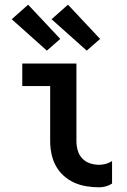

<svg xmlns="http://www.w3.org/2000/svg" viewBox="-20 -791 540 819"><path d="M403 8Q376 8 348.5 3.5Q321 -1 296.5 -12Q272 -23 251.5 -41.5Q231 -60 218 -84Q205 -108 199.5 -135Q194 -162 194 -189V-424H75V-520H306V-189Q306 -169 311.5 -149.5Q317 -130 330.5 -115.5Q344 -101 363.5 -94.5Q383 -88 403 -88Q417 -88 431.5 -92Q446 -96 458 -104V-8Q446 0 431.5 4Q417 8 403 8ZM350 -575 200 -709 270 -771 407 -625ZM180 -575 30 -709 100 -771 237 -625Z"/></svg>

Font: Moesevka
Style: Bold
Weight: 700
Monospace: yes
Designer: Belleve Invis
Foundry: Belleve Invis
Version: Version 32.5.0; ttfautohint (v1.8.4)